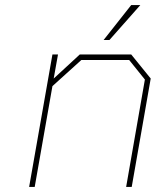

<svg xmlns="http://www.w3.org/2000/svg" viewBox="-20 -738 630 758"><path d="M389 -580 498 -718H534L412 -580ZM95 0 187 -523H209L192 -428L295 -523H498L575 -428L500 0H478L552 -424L490 -501H301L187 -398L117 0Z"/></svg>

Font: Tomorrow Thin
Style: Italic
Weight: 250
Italic angle: -10°
Designer: Tony de Marco, Monica Rizzolli
Foundry: Just in Type
Version: Version 2.002